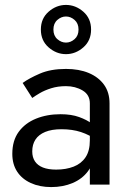

<svg xmlns="http://www.w3.org/2000/svg" viewBox="-20 -750 525 780"><path d="M111 -135Q111 -163 124 -183Q137 -203 163.5 -214Q190 -225 230 -225Q274 -225 309 -213.5Q344 -202 378 -178V-225Q371 -234 352 -248.5Q333 -263 301.5 -274.5Q270 -286 226 -286Q171 -286 126.5 -268Q82 -250 56 -214.5Q30 -179 30 -125Q30 -83 49.5 -53Q69 -23 105 -6.5Q141 10 188 10Q236 10 275 -6.5Q314 -23 337.5 -54.5Q361 -86 361 -130L345 -180Q345 -137 327.5 -111Q310 -85 279 -73Q248 -61 208 -61Q176 -61 154.5 -69.5Q133 -78 122 -94.5Q111 -111 111 -135ZM111 -352Q122 -360 141.5 -371.5Q161 -383 188 -391.5Q215 -400 248 -400Q286 -400 315.5 -382.5Q345 -365 345 -330V0H425V-330Q425 -375 402.5 -406Q380 -437 340.5 -453.5Q301 -470 248 -470Q186 -470 142 -451Q98 -432 72 -413ZM146 -630Q146 -585 177.5 -557.5Q209 -530 248 -530Q287 -530 318.5 -557.5Q350 -585 350 -630Q350 -675 318.5 -702.5Q287 -730 248 -730Q209 -730 177.5 -702.5Q146 -675 146 -630ZM197 -630Q197 -655 213 -669Q229 -683 248 -683Q267 -683 283 -669Q299 -655 299 -630Q299 -605 283 -591Q267 -577 248 -577Q229 -577 213 -591Q197 -605 197 -630Z"/></svg>

Font: Glinicke Jost Regular
Style: Regular
Weight: 400
Version: Version 3.710